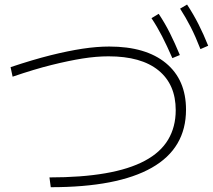

<svg xmlns="http://www.w3.org/2000/svg" viewBox="-20 -864 920 828"><path d="M723.3 -613.3Q700 -666.7 678.9 -707.8Q657.8 -748.9 633.3 -785.6L664.4 -804.4Q691.1 -764.4 712.8 -721.1Q734.4 -677.8 755.6 -626.7ZM844.4 -652.2Q823.3 -706.7 802.2 -747.8Q781.1 -788.9 756.7 -826.7L786.7 -844.4Q814.4 -802.2 836.1 -759.4Q857.8 -716.7 877.8 -666.7ZM193.3 -98.9Q331.1 -98.9 433.9 -116.7Q536.7 -134.4 604.4 -170.6Q672.2 -206.7 705 -261.7Q737.8 -316.7 737.8 -388.9Q737.8 -500 663.3 -560.6Q588.9 -621.1 447.8 -621.1Q395.6 -621.1 336.1 -611.7Q276.7 -602.2 202.8 -583.9Q128.9 -565.6 34.4 -533.3L25.6 -574.4Q122.2 -606.7 197.8 -625.6Q273.3 -644.4 335.6 -653.9Q397.8 -663.3 451.1 -663.3Q608.9 -663.3 695.6 -591.7Q782.2 -520 782.2 -391.1Q782.2 -224.4 634.4 -140.6Q486.7 -56.7 198.9 -56.7Z"/></svg>

Font: Paperlogy 2 ExtraLight
Style: Regular
Weight: 250
Designer: redesigned by Lee Juim, glyphs from Gmarket Sans & Montserrat
Foundry: PT&
Version: Version 1.001